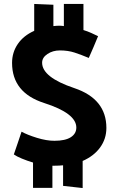

<svg xmlns="http://www.w3.org/2000/svg" viewBox="-20 -825 596 971"><path d="M147 125V-3Q117 -12 90.5 -23Q64 -34 50 -44Q60 -72 69.5 -101Q79 -130 89 -159Q118 -143 166.5 -128Q215 -113 255 -113Q310 -113 338 -131Q366 -149 366 -180Q366 -252 203.5 -304Q41 -356 41 -507Q41 -560 70 -602.5Q99 -645 153 -669V-805L250 -801V-693Q257 -694 265.5 -694.5Q274 -695 281 -695Q287 -695 292 -694.5Q297 -694 303 -693V-805H402V-673Q422 -667 441 -658.5Q460 -650 476 -642Q465 -614 453 -587Q441 -560 429 -532Q391 -548 357.5 -559Q324 -570 283 -570Q247 -570 220 -552Q193 -534 193 -508Q193 -434 355.5 -379.5Q518 -325 518 -178Q518 -123 486.5 -79.5Q455 -36 398 -11V126L299 115V11Q289 12 278.5 12.5Q268 13 258 13H245V125Z"/></svg>

Font: Palanquin Dark Medium
Style: Regular
Weight: 500
Designer: Pria Ravichandran
Version: Version 1.001